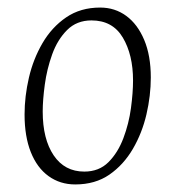

<svg xmlns="http://www.w3.org/2000/svg" viewBox="-20 -479 465 508"><path d="M179 9Q139 9 108.5 -13Q78 -35 61.5 -76.5Q45 -118 45 -176Q45 -224 56.5 -273.5Q68 -323 92.5 -365Q117 -407 155 -433Q193 -459 245 -459Q284 -459 314 -437Q344 -415 361.5 -373.5Q379 -332 379 -274Q379 -226 367.5 -176.5Q356 -127 331.5 -85Q307 -43 269.5 -17Q232 9 179 9ZM203 -25Q242 -25 267 -50Q292 -75 306.5 -113.5Q321 -152 326.5 -193Q332 -234 332 -266Q332 -334 305 -379.5Q278 -425 222 -425Q183 -425 157.5 -399.5Q132 -374 118 -335Q104 -296 98.5 -255Q93 -214 93 -184Q93 -111 122 -68Q151 -25 203 -25Z"/></svg>

Font: Ancizar Sans Thin
Style: Italic
Weight: 100
Italic angle: -4°
Designer: Cesar Puertas, Viviana Monsalve, Julian Moncada, Julian Prieto, Jose Castro, Mariel Hernandez, Felipe Aragon, Sara Alarc
Version: Version 8.100